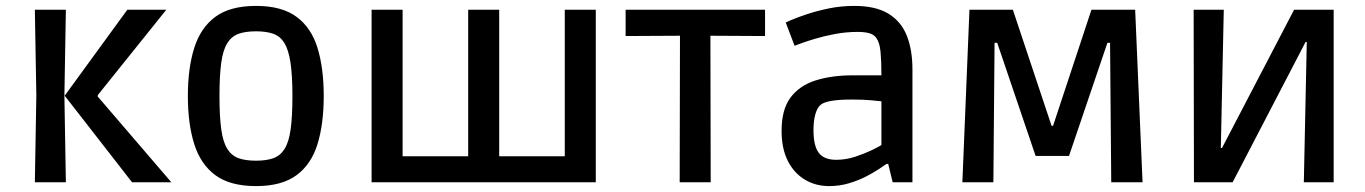

<svg xmlns="http://www.w3.org/2000/svg" viewBox="-20 -617 4622 650"><path d="M427 0 199 -293 411 -584H543L311 -295V-290L560 0ZM98 0 103 -293 98 -584H203L198 -293L203 0Z M847 13Q759 13 709 -24Q659 -61 637.5 -129.5Q616 -198 616 -292Q616 -386 637.5 -454.5Q659 -523 709 -560Q759 -597 847 -597Q934 -597 984 -560Q1034 -523 1055 -454.5Q1076 -386 1076 -292Q1076 -198 1055 -129.5Q1034 -61 984 -24Q934 13 847 13ZM847 -73Q882 -73 905.5 -81.5Q929 -90 943.5 -113Q958 -136 964 -179.5Q970 -223 970 -292Q970 -361 963.5 -404.5Q957 -448 943 -471Q929 -494 905.5 -502.5Q882 -511 847 -511Q811 -511 787.5 -502.5Q764 -494 749.5 -471Q735 -448 729 -404.5Q723 -361 723 -292Q723 -223 729 -179.5Q735 -136 749.5 -113Q764 -90 787.5 -81.5Q811 -73 847 -73Z M1238 0V-584H1343V0ZM1263 0 1262 -88H1644V0ZM1565 0V-584H1670V0ZM1590 0V-88H1971V0ZM1892 0V-584H1997V0Z M2281 0 2282 -496 2098 -495V-584H2570V-495L2385 -496L2386 0Z M2787 13Q2741 13 2704.5 -9Q2668 -31 2647 -72.5Q2626 -114 2626 -174Q2626 -246 2656 -286.5Q2686 -327 2740.5 -344.5Q2795 -362 2867 -362H2964Q2964 -410 2961 -441.5Q2958 -473 2947 -488Q2939 -500 2923 -504.5Q2907 -509 2884 -509Q2845 -509 2807.5 -502Q2770 -495 2738.5 -485.5Q2707 -476 2688.5 -469Q2670 -462 2670 -462L2640 -541Q2640 -541 2659.5 -549.5Q2679 -558 2712 -569Q2745 -580 2786 -588.5Q2827 -597 2872 -597Q2945 -597 2988 -570.5Q3031 -544 3050 -496Q3069 -448 3069 -382V0H3002L2987 -62H2981Q2974 -57 2956 -45Q2938 -33 2912 -19.5Q2886 -6 2854 3.5Q2822 13 2787 13ZM2811 -76Q2844 -76 2875.5 -86.5Q2907 -97 2931 -108.5Q2955 -120 2964 -126V-274Q2955 -275 2929.5 -277.5Q2904 -280 2863 -280Q2779 -280 2758 -262Q2747 -253 2740.5 -231Q2734 -209 2734 -176Q2734 -123 2752 -99.5Q2770 -76 2811 -76Z M3238 0 3262 -584H3409L3540 -191H3545L3675 -584H3823L3848 0H3742L3738 -472H3729L3599 -89H3486L3356 -472H3347L3343 0Z M4022 0 4021 -584H4123L4113 -116H4117L4361 -584H4495V0H4394L4404 -475H4400L4153 0Z"/></svg>

Font: Ruda SemiBold
Style: Regular
Weight: 600
Designer: Mariela Monsalve and Angelina Sanchez
Foundry: Mariela Monsalve and Angelina Sanchez
Version: Version 2.001